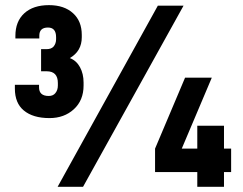

<svg xmlns="http://www.w3.org/2000/svg" viewBox="-20 -717 932 737"><path d="M71.3 -293Q37.1 -321.3 37.1 -377V-391.6H129.9V-381.8Q129.9 -348.6 167 -348.6Q183.6 -348.6 192.4 -359.4Q202.1 -371.1 202.1 -388.7V-398.4Q202.1 -443.4 159.2 -443.4H137.7V-528.3H158.2Q176.8 -528.3 185.5 -538.1Q195.3 -549.8 195.3 -566.4V-574.2Q195.3 -611.3 164.1 -611.3Q130.9 -611.3 130.9 -580.1V-569.3H39.1V-579.1Q39.1 -634.8 73.2 -666Q107.4 -697.3 168 -697.3Q226.6 -697.3 260.7 -666Q293.9 -635.7 293.9 -583V-574.2Q293.9 -520.5 248 -494.1Q273.4 -484.4 287.1 -459Q300.8 -433.6 300.8 -400.4V-388.7Q300.8 -332 263.7 -297.9Q226.6 -263.7 169.9 -263.7Q106.4 -263.7 71.3 -293ZM867.2 -56.6H839.8V0H737.3V-56.6H575.2V-146.5L690.4 -418.9H793L677.7 -146.5H737.3V-234.4H839.8V-146.5H867.2ZM585.9 -695.3H684.6L298.8 0H201.2Z"/></svg>

Font: Altinn-DIN
Style: DIN-Bold
Weight: 700
Designer: Charles Nix
Foundry: Altinn
Version: Version 2.00